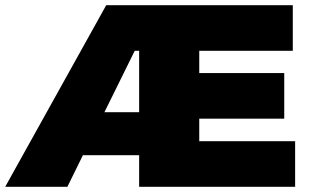

<svg xmlns="http://www.w3.org/2000/svg" viewBox="-30 -721 1196 741"><path d="M739 -176H1109V0H507V-122H290L230 0H-10L380 -701H1100V-525H739V-439H1067V-263H739ZM373 -288H507V-525H490Z"/></svg>

Font: Argentum Sans Black
Style: Regular
Weight: 900
Designer: Julieta Ulanovsky (Modified by Cristiano Sobral)
Foundry: Julieta Ulanovsky
Version: Version 1.000; ttfautohint (v1.5.65-e2d9)